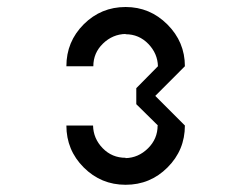

<svg xmlns="http://www.w3.org/2000/svg" viewBox="-20 -853 707 540"><path d="M241.7 -500Q242.5 -463.3 268.8 -436.2Q295 -409.2 333.3 -409.2V-408.3Q369.2 -409.2 396.2 -435.8Q423.3 -462.5 423.3 -500H424.2L363.3 -560V-605L424.2 -666.7Q423.3 -702.5 397.1 -729.6Q370.8 -756.7 333.3 -756.7V-757.5Q296.7 -756.7 269.6 -730.4Q242.5 -704.2 242.5 -666.7H166.7Q166.7 -735.8 215.4 -784.6Q264.2 -833.3 333.3 -833.3Q401.7 -833.3 450.8 -784.2Q500 -735 500 -666.7L416.7 -583.3L500 -500Q500 -430.8 451.2 -382.1Q402.5 -333.3 333.3 -333.3Q264.2 -333.3 215.4 -382.1Q166.7 -430.8 166.7 -500Z"/></svg>

Font: 0xA000-Mono
Style: Mono
Weight: 400
Version: Version 0.1